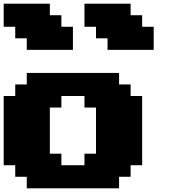

<svg xmlns="http://www.w3.org/2000/svg" viewBox="-20 -1020 977 1040"><path d="M125 0H625V-62.5H687.5V-125H750V-500H687.5V-562.5H625V-625H125V-562.5H62.5V-500H0V-125H62.5V-62.5H125ZM437.5 -125H312.5V-187.5H250V-437.5H312.5V-500H437.5V-437.5H500V-187.5H437.5ZM562.5 -750H812.5V-875H750V-937.5H687.5V-1000H437.5V-875H500V-812.5H562.5ZM125 -750H375V-875H312.5V-937.5H250V-1000H0V-875H62.5V-812.5H125Z"/></svg>

Font: Faithful 32x
Style: Bold
Weight: 400
Foundry: Faithful Resource Pack
Version: Version 1.0; January 27, 2023